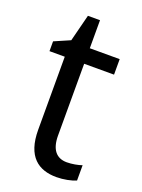

<svg xmlns="http://www.w3.org/2000/svg" viewBox="-130 -720 585 791"><g transform="rotate(20 162.0 -324.5)"><path d="M239 -62C194 -62 168 -92 168 -153V-468H299V-536H168V-659H115L85 -541L16 -511V-468H83V-148C83 -30 141 10 220 10C251 10 285 3 305 -6V-73C288 -67 262 -62 239 -62Z"/></g></svg>

Font: Noto Sans Khmer UI SemiCondensed
Style: Regular
Weight: 400
Width: 4
Designer: Danh Hong and the Monotype Design Team
Foundry: Monotype Imaging Inc.
Version: Version 2.002